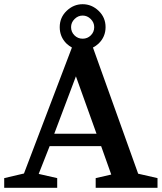

<svg xmlns="http://www.w3.org/2000/svg" viewBox="-29 -893 769 913"><path d="M364 -873Q407 -873 440 -841.5Q473 -810 473 -764Q473 -718 440 -686Q427 -674 413 -667L628 -67L720 -46V0H426V-46L500 -63L452 -198H207L155 -66L243 -46V0H-9V-46L85 -68L313 -667Q300 -674 287 -686Q255 -718 255 -764Q255 -810 288 -841.5Q321 -873 364 -873ZM229 -257H430L332 -530ZM309 -764Q309 -741 325 -725Q341 -709 364 -709Q387 -709 403 -725Q419 -741 419 -764Q419 -786 402.5 -802.5Q386 -819 364 -819Q342 -819 325.5 -802.5Q309 -786 309 -764Z"/></svg>

Font: Volkhov
Style: Regular
Weight: 400
Designer: Cyreal (www.cyreal.org)
Foundry: Cyreal (www.cyreal.org)
Version: Version 1.010